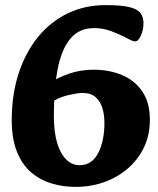

<svg xmlns="http://www.w3.org/2000/svg" viewBox="-20 -716 620 752"><path d="M276 16Q227 16 182 2.5Q137 -11 102 -41Q67 -71 46.5 -121.5Q26 -172 26 -245Q26 -347 53.5 -430Q81 -513 130 -572.5Q179 -632 246 -664Q313 -696 393 -696Q458 -696 489.5 -687.5Q521 -679 531.5 -663Q542 -647 542 -625Q542 -600 532 -577Q522 -554 509 -554Q501 -554 489 -560.5Q477 -567 460 -575Q445 -583 414 -594.5Q383 -606 348 -606Q290 -606 255.5 -564.5Q221 -523 206 -446Q191 -369 191 -263Q191 -171 218.5 -120Q246 -69 292 -69Q340 -69 364.5 -116.5Q389 -164 389 -235Q389 -266 381 -292.5Q373 -319 354.5 -335.5Q336 -352 302 -352Q285 -352 245.5 -343Q206 -334 168 -307L171 -389Q206 -412 250.5 -427.5Q295 -443 347 -443Q408 -443 458 -422Q508 -401 537.5 -357.5Q567 -314 567 -247Q567 -187 544 -139Q521 -91 480.5 -56Q440 -21 387.5 -2.5Q335 16 276 16Z"/></svg>

Font: Alkatra
Style: Bold
Weight: 700
Designer: Suman Bhandary
Version: Version 1.100;gftools[0.9.22]